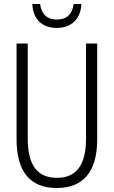

<svg xmlns="http://www.w3.org/2000/svg" viewBox="-20 -932 570 962"><path d="M264 -792C338 -792 384 -837 388 -912H349C343 -861 313 -834 265 -834C217 -834 187 -861 181 -912H142C145 -835 192 -792 264 -792ZM264 10C395 10 467 -69 467 -233V-714H411V-237C411 -103 361 -41 265 -41C167 -41 119 -104 119 -239V-714H63V-235C63 -73 130 10 264 10Z"/></svg>

Font: Noto Sans Mono Condensed Light
Style: Regular
Weight: 300
Width: 3
Designer: Monotype Design Team
Foundry: Monotype Imaging Inc.
Version: Version 2.014